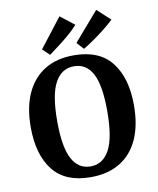

<svg xmlns="http://www.w3.org/2000/svg" viewBox="-87 -845 756 921"><g transform="rotate(-10 291.0 -384.0)"><path d="M281 9Q157 9 97.5 -67Q38 -143 38 -276Q38 -373 69 -441Q100 -509 158.5 -545Q217 -581 300 -581Q425 -581 484.5 -504.5Q544 -428 544 -296Q544 -199 513.5 -131Q483 -63 424 -27Q365 9 281 9ZM292 -529Q232 -529 200 -470.5Q168 -412 168 -283Q168 -158 198.5 -100Q229 -42 289 -42Q349 -42 381 -101Q413 -160 413 -290Q413 -415 383 -472Q353 -529 292 -529ZM156 -635 266 -777 334 -724Q316 -703 291 -681.5Q266 -660 239 -639.5Q212 -619 190 -603ZM324 -637 445 -777 509 -718Q490 -700 463 -678.5Q436 -657 407.5 -637Q379 -617 355 -603Z"/></g></svg>

Font: Yrsa SemiBold
Style: Regular
Weight: 600
Version: Version 2.004